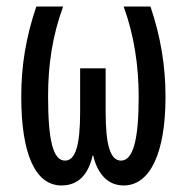

<svg xmlns="http://www.w3.org/2000/svg" viewBox="-20 -557 570 587"><path d="M168 10C219 10 250 -23 263 -81H265C279 -23 311 10 358 10C438 10 486 -87 486 -261C486 -357 471 -445 440 -537H358C390 -450 404 -355 404 -261C404 -130 387 -66 350 -66C317 -66 303 -114 303 -215V-348H225V-215C225 -114 211 -66 179 -66C142 -66 127 -128 127 -263C127 -358 140 -447 173 -537H91C59 -442 45 -357 45 -261C45 -86 88 10 168 10Z"/></svg>

Font: Noto Sans Mono Condensed
Style: Regular
Weight: 400
Width: 3
Designer: Monotype Design Team
Foundry: Monotype Imaging Inc.
Version: Version 2.014